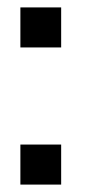

<svg xmlns="http://www.w3.org/2000/svg" viewBox="-20 -498 240 518"><path d="M145 -108V0H35V-108ZM145 -478V-370H35V-478Z"/></svg>

Font: Kreadon
Style: Regular
Weight: 400
Designer: kohakuno
Foundry: StudioGnu
Version: Version 1.000;Glyphs 3.1.2 (3151)